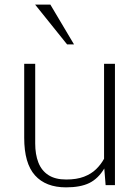

<svg xmlns="http://www.w3.org/2000/svg" viewBox="-20 -806 611 836"><path d="M267.6 9.8Q179.2 9.8 132.3 -42.5Q85.4 -94.7 85.4 -206.1V-528.3H133.3V-181.2Q133.3 -133.8 147 -98.6Q160.6 -63.5 190.4 -43.9Q220.2 -24.4 268.1 -24.4Q314 -24.4 345.7 -36.6Q377.4 -48.8 398.4 -69.3Q419.4 -89.8 433.1 -114.7V-528.3H480.5V0H439.9L434.1 -72.3Q407.2 -27.8 368.7 -9Q330.1 9.8 267.6 9.8ZM272 -612.8 132.8 -786.1H199.2L302.2 -612.8Z"/></svg>

Font: Comme Thin
Style: Regular
Weight: 250
Version: Version 1.000;gftools[0.9.27]